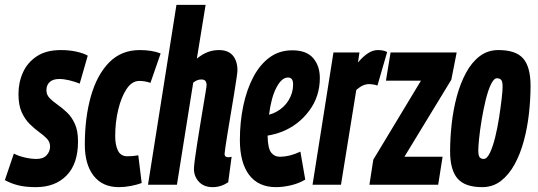

<svg xmlns="http://www.w3.org/2000/svg" viewBox="-47 -760 2212 790"><path d="M-27 -19 10 -128Q29 -118 55 -112Q81 -106 103 -106Q131 -106 145 -121.5Q159 -137 159 -157Q159 -176 146 -189.5Q133 -203 113.5 -217Q94 -231 74.5 -250.5Q55 -270 42 -299Q29 -328 29 -373Q29 -421 47.5 -462Q66 -503 104.5 -528.5Q143 -554 204 -554Q238 -554 267.5 -547.5Q297 -541 314 -531L281 -416Q261 -424 238.5 -429.5Q216 -435 197 -435Q171 -435 157.5 -422.5Q144 -410 144 -389Q144 -370 157 -356.5Q170 -343 189.5 -329.5Q209 -316 228.5 -297.5Q248 -279 261 -250.5Q274 -222 274 -178Q274 -86 227 -38Q180 10 101 10Q58 10 28 2.5Q-2 -5 -27 -19Z M442 10Q375 10 338.5 -36.5Q302 -83 302 -165Q302 -276 327 -364Q352 -452 402 -503Q452 -554 528 -554Q579 -554 614 -540L572 -419Q550 -427 526 -427Q496 -427 474 -394Q452 -361 439.5 -309Q427 -257 427 -200Q427 -163 438.5 -140Q450 -117 477 -117Q500 -117 522 -121L536 -7Q518 0 492 5Q466 10 442 10Z M877 -127Q877 -113 892 -113Q895 -113 898.5 -113.5Q902 -114 906 -115L892 -10Q862 10 828 10Q792 10 771.5 -12Q751 -34 751 -65Q751 -75 754.5 -102.5Q758 -130 764 -167.5Q770 -205 776.5 -245Q783 -285 789 -321Q795 -357 799 -381Q803 -405 803 -410Q803 -420 798.5 -426.5Q794 -433 781 -433Q764 -433 748 -420L681 0H562L679 -740H799L763 -519Q787 -538 808.5 -546Q830 -554 854 -554Q892 -554 911 -531.5Q930 -509 930 -470Q930 -463 926 -436.5Q922 -410 916 -372.5Q910 -335 903 -294Q896 -253 890 -216Q884 -179 880.5 -155Q877 -131 877 -127Z M1209 -21Q1182 -5 1149.5 2.5Q1117 10 1089 10Q1016 10 978 -40.5Q940 -91 940 -184Q940 -258 954 -324.5Q968 -391 995 -442.5Q1022 -494 1062 -523.5Q1102 -553 1156 -553Q1214 -553 1241.5 -521Q1269 -489 1269 -439Q1269 -363 1225 -304Q1181 -245 1113 -218Q1084 -207 1054 -202Q1055 -150 1068.5 -132.5Q1082 -115 1105 -115Q1124 -115 1144.5 -120Q1165 -125 1189 -136ZM1139 -441Q1113 -442 1091 -401Q1069 -360 1060 -288Q1078 -293 1090 -300Q1122 -317 1140.5 -347.5Q1159 -378 1159 -412Q1159 -428 1153.5 -434.5Q1148 -441 1139 -441Z M1432 -544 1426 -503Q1448 -529 1468 -541.5Q1488 -554 1507 -554Q1517 -554 1526.5 -552.5Q1536 -551 1546 -546L1506 -408Q1498 -411 1488.5 -412.5Q1479 -414 1473 -414Q1459 -414 1446.5 -408.5Q1434 -403 1419 -390L1356 0H1239L1325 -544Z M1473 0 1489 -103 1685 -428H1541L1560 -544H1832L1810 -432L1617 -115H1774L1756 0Z M1937 10Q1866 10 1835.5 -25.5Q1805 -61 1805 -137Q1805 -192 1811.5 -250.5Q1818 -309 1832.5 -363Q1847 -417 1870.5 -460.5Q1894 -504 1927 -529Q1960 -554 2004 -554Q2076 -554 2106 -519Q2136 -484 2136 -407Q2136 -352 2129.5 -293.5Q2123 -235 2108.5 -181Q2094 -127 2070.5 -84Q2047 -41 2014 -15.5Q1981 10 1937 10ZM1943 -106Q1957 -106 1969 -131.5Q1981 -157 1990.5 -195.5Q2000 -234 2006.5 -276Q2013 -318 2017 -352.5Q2021 -387 2021 -403Q2021 -426 2014.5 -432Q2008 -438 1998 -438Q1985 -438 1973 -413Q1961 -388 1951.5 -349Q1942 -310 1935 -268Q1928 -226 1924.5 -192Q1921 -158 1921 -142Q1921 -119 1927 -112.5Q1933 -106 1943 -106Z"/></svg>

Font: Georama ExtraCondensed
Style: Bold Italic
Weight: 700
Width: 2
Italic angle: -9°
Designer: Jean-Baptiste Levee
Foundry: Production Type
Version: Version 1.000